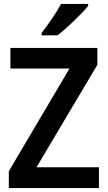

<svg xmlns="http://www.w3.org/2000/svg" viewBox="-20 -958 549 978"><path d="M429 -928V-938H291C267 -893 225 -833 192 -790V-778H273C321 -815 399 -890 429 -928ZM484 0V-106H166L476 -628V-714H33V-609H334L25 -86V0Z"/></svg>

Font: Noto Sans Kannada SemiCondensed SemiBold
Style: Regular
Weight: 600
Width: 4
Designer: Jelle Bosma - Monotype Design Team
Foundry: Monotype Imaging Inc.
Version: Version 2.005